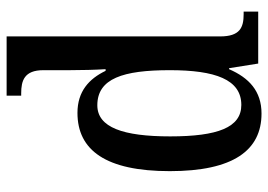

<svg xmlns="http://www.w3.org/2000/svg" viewBox="-135 -665 810 580"><g transform="rotate(-90 270.0 -375.0)"><path d="M217 10C285 10 325 -28 351 -88H354L368 0H525V-44H517C477 -44 450 -55 450 -115V-760H271V-716H278C316 -716 348 -707 348 -649V-569C348 -533 349 -493 351 -461H346C322 -511 284 -546 219 -546C106 -546 43 -460 43 -267C43 -75 106 10 217 10ZM243 -51C175 -51 148 -122 148 -266C148 -408 175 -486 242 -486C323 -486 348 -408 348 -267C348 -130 320 -51 243 -51Z"/></g></svg>

Font: Noto Serif Condensed Medium
Style: Regular
Weight: 500
Width: 3
Designer: Monotype Design Team
Foundry: Monotype Imaging Inc.
Version: Version 2.015